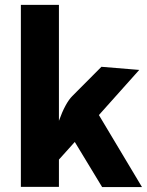

<svg xmlns="http://www.w3.org/2000/svg" viewBox="-20 -760 599 781"><path d="M284.2 -182.6 219.7 -110.8V0H64.9V-740.2H219.7V-268.6Q245.6 -340.8 274.4 -369.6L392.6 -488.3L546.4 -475.6L382.3 -292L557.6 1H395.5Z"/></svg>

Font: Selawik
Style: Bold
Weight: 700
Designer: Aaron Bell
Foundry: Microsoft Corporation
Version: Version 1.01